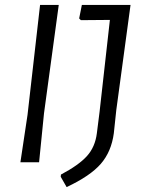

<svg xmlns="http://www.w3.org/2000/svg" viewBox="-20 -660 595 781"><path d="M219 -640 159 -199 139 0H63L92 -193L143 -640ZM511 -640 453 -212 443 -118Q433 -43 390 6.5Q347 56 251 101L227 59L228 50Q300 12 333.5 -25Q367 -62 374 -118L385 -205L427 -579L309 -578L302 -585L313 -640Z"/></svg>

Font: Alegreya Sans
Style: Italic
Weight: 400
Italic angle: -7°
Designer: Juan Pablo del Peral
Foundry: Huerta Tipografica
Version: Version 2.007